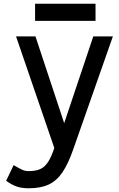

<svg xmlns="http://www.w3.org/2000/svg" viewBox="-20 -813 640 1029"><path d="M134 196Q97 196 70.5 187Q44 178 13 156L53 72Q86 91 100.5 97.5Q115 104 134 104Q171 104 195 93.5Q219 83 237 56Q255 29 271 -20L66 -618H170L324 -153L480 -618H585L373 -14Q346 64 315 110Q284 156 241 176Q198 196 134 196ZM168 -701V-793H492V-701Z"/></svg>

Font: Victor Mono
Style: Bold
Weight: 700
Monospace: yes
Designer: Rune Bjørnerås
Version: Version 1.561;gftools[0.9.30]